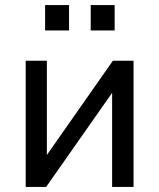

<svg xmlns="http://www.w3.org/2000/svg" viewBox="-20 -742 631 762"><path d="M82 0V-501H166V-107H152L428 -501H510V0H425V-395H440L163 0ZM340 -621V-722H435V-621ZM159 -621V-722H254V-621Z"/></svg>

Font: Nunitoga
Style: Medium
Weight: 500
Designer: Vernon Adams
Foundry: Vernon Adams
Version: Version 1.0